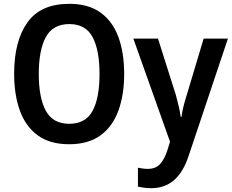

<svg xmlns="http://www.w3.org/2000/svg" viewBox="-20 -745 1216 1005"><path d="M630 -358Q630 -248 599.5 -165Q569 -82 505.5 -36Q442 10 342 10Q241 10 177.5 -36.5Q114 -83 84 -166Q54 -249 54 -359Q54 -530 123.5 -627.5Q193 -725 343 -725Q443 -725 506.5 -679Q570 -633 600 -550.5Q630 -468 630 -358ZM183 -358Q183 -233 220 -165Q257 -97 342 -97Q428 -97 464.5 -164.5Q501 -232 501 -358Q501 -483 464.5 -551Q428 -619 343 -619Q257 -619 220 -551Q183 -483 183 -358ZM678 -543H807L901 -246Q909 -217 915.5 -189Q922 -161 926 -133H930Q933 -158 940 -186.5Q947 -215 957 -246L1046 -543H1173L968 69Q940 155 891.5 197.5Q843 240 771 240Q750 240 733 237.5Q716 235 702 232V133Q713 135 726.5 137Q740 139 754 139Q794 139 817.5 114Q841 89 856 42L870 -3Z"/></svg>

Font: Noto Sans SemiCondensed SemiBold
Style: Regular
Weight: 600
Width: 4
Designer: Monotype Design Team
Foundry: Monotype Imaging Inc.
Version: Version 2.013; ttfautohint (v1.8.4.7-5d5b)